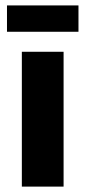

<svg xmlns="http://www.w3.org/2000/svg" viewBox="-20 -692 317 712"><path d="M215.8 -500V0H61V-500ZM5.9 -574.2V-671.9H271V-574.2Z"/></svg>

Font: Human Sans
Style: Bold
Weight: 700
Designer: Tim Radville
Foundry: Continuum
Version: Version 1.000;FEAKit 1.0